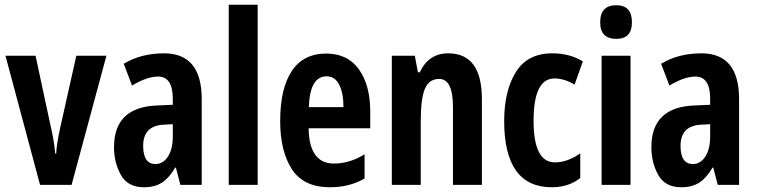

<svg xmlns="http://www.w3.org/2000/svg" viewBox="-20 -780 3195 810"><path d="M282 0 429 -545H302L234 -241Q227 -209 222.5 -181.5Q218 -154 217 -132H213Q207 -195 193 -251L130 -545H3L149 0Z M709 -205Q709 -151 688.5 -119.5Q668 -88 636 -88Q584 -88 584 -165Q584 -249 670 -254L709 -256ZM502 -511 537 -419Q600 -457 647 -457Q709 -457 709 -363V-338L642 -335Q461 -328 461 -159Q461 -94 490 -42Q519 10 587 10Q634 10 664.5 -10.5Q695 -31 719 -73H722L741 0H831V-362Q831 -555 672 -555Q575 -555 502 -511Z M1067 -760H945V0H1067Z M1162 -269Q1162 -142 1211.5 -66Q1261 10 1372 10Q1455 10 1518 -27V-129Q1455 -90 1389 -90Q1284 -90 1282 -239H1542V-309Q1542 -420 1494.5 -487Q1447 -554 1356 -554Q1260 -554 1211 -480.5Q1162 -407 1162 -269ZM1429 -328H1283Q1287 -458 1358 -458Q1393 -458 1411 -422.5Q1429 -387 1429 -328Z M1751 -475H1743L1730 -545H1633V0H1755V-266Q1755 -364 1772.5 -405.5Q1790 -447 1833 -447Q1891 -447 1891 -328V0H2013V-362Q2013 -555 1871 -555Q1788 -555 1751 -475Z M2428 -29V-133Q2374 -95 2321 -95Q2231 -95 2231 -270Q2231 -449 2319 -449Q2361 -449 2404 -423L2439 -521Q2384 -555 2310 -555Q2205 -555 2156 -475.5Q2107 -396 2107 -270Q2107 10 2308 10Q2379 10 2428 -29Z M2512 -686Q2512 -616 2580 -616Q2646 -616 2646 -686Q2646 -758 2580 -758Q2512 -758 2512 -686ZM2518 -545V0H2640V-545Z M2976 -205Q2976 -151 2955.5 -119.5Q2935 -88 2903 -88Q2851 -88 2851 -165Q2851 -249 2937 -254L2976 -256ZM2769 -511 2804 -419Q2867 -457 2914 -457Q2976 -457 2976 -363V-338L2909 -335Q2728 -328 2728 -159Q2728 -94 2757 -42Q2786 10 2854 10Q2901 10 2931.5 -10.5Q2962 -31 2986 -73H2989L3008 0H3098V-362Q3098 -555 2939 -555Q2842 -555 2769 -511Z"/></svg>

Font: Noto Sans UI Condensed
Style: Bold
Weight: 700
Width: 3
Designer: Monotype Design Team
Foundry: Monotype Imaging Inc.
Version: 1.001